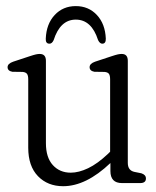

<svg xmlns="http://www.w3.org/2000/svg" viewBox="-20 -616 524 646"><path d="M75 -119V-349Q75 -362 70.8 -367.5Q66.5 -373 56.5 -374L21.5 -374.5Q5.5 -377.5 5.5 -390Q5.5 -402 24.5 -408.5L80.5 -427Q94 -431.5 101 -433Q108 -434.5 113.5 -434.5Q134.5 -434.5 134.5 -411.5V-134.5Q134.5 -86 157.8 -60.5Q181 -35 218 -35Q245 -35 276.5 -50Q308 -65 343.5 -98.5L350.5 -105.5V-349Q350.5 -362 346.5 -367.5Q342.5 -373 332 -374L297.5 -374.5Q281.5 -377.5 281.5 -390Q281.5 -402 300 -408.5L356 -427Q369.5 -431.5 376.5 -433Q383.5 -434.5 389.5 -434.5Q410 -434.5 410 -411.5V-68Q410 -42 433 -37.5L455.5 -33Q471 -28 471 -15.5Q471 0 451.5 0H390.5Q351.5 0 351.5 -40.5V-67.5Q269.5 10.5 192.5 10.5Q140.5 10.5 107.8 -23.2Q75 -57 75 -119ZM235 -550Q182.5 -550 160.5 -481Q155 -469 146.5 -469Q133 -469 134 -486Q136 -535.5 164 -565.5Q192 -595.5 235 -595.5Q278 -595.5 306 -565.5Q334 -535.5 336 -486Q336.5 -469 324 -469Q316 -469 310 -481Q288 -550 235 -550Z"/></svg>

Font: Fraunces 144pt S100 Light
Style: Regular
Weight: 300
Version: Version 1.000; ttfautohint (v1.8.3)